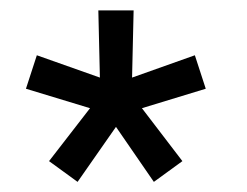

<svg xmlns="http://www.w3.org/2000/svg" viewBox="-20 -740 476 370"><path d="M129.5 -389.5 203.5 -495.5 276.5 -389.5 331.5 -429.5 253.5 -531.5 376.5 -569 355.5 -633.5 234.5 -590.5 237.5 -720H169.5L172.5 -590.5L51 -633.5L30 -569L153.5 -531.5L74.5 -429.5Z"/></svg>

Font: Hauora
Style: Regular
Weight: 400
Designer: Mikhail Sharanda
Foundry: WCYS & Co.
Version: Version 1.010